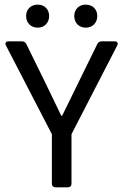

<svg xmlns="http://www.w3.org/2000/svg" viewBox="-20 -802 527 822"><path d="M91.8 -733.4C91.8 -704.1 112.3 -683.6 141.6 -683.6C169.9 -683.6 190.4 -704.1 190.4 -733.4C190.4 -762.7 169.9 -782.2 141.6 -782.2C112.3 -782.2 91.8 -762.7 91.8 -733.4ZM297.9 -733.4C297.9 -704.1 318.4 -683.6 346.7 -683.6C376 -683.6 396.5 -704.1 396.5 -733.4C396.5 -762.7 376 -782.2 346.7 -782.2C318.4 -782.2 297.9 -762.7 297.9 -733.4ZM202.1 -227.5V-15.6C202.1 -5.9 208 0 217.8 0H270.5C280.3 0 286.1 -5.9 286.1 -15.6V-227.5L481.4 -606.4C487.3 -617.2 482.4 -625 470.7 -625H415C406.2 -625 400.4 -621.1 396.5 -613.3L246.1 -306.6H242.2C218.8 -354.5 197.3 -400.4 174.8 -446.3L92.8 -613.3C88.9 -621.1 83 -625 74.2 -625H16.6C4.9 -625 0 -617.2 5.9 -606.4Z"/></svg>

Font: Ed Sans Neue
Style: Regular
Weight: 400
Designer: Stephen Hutchings
Version: Version 1.004;PS 001.004;hotconv 1.0.88;makeotf.lib2.5.64775